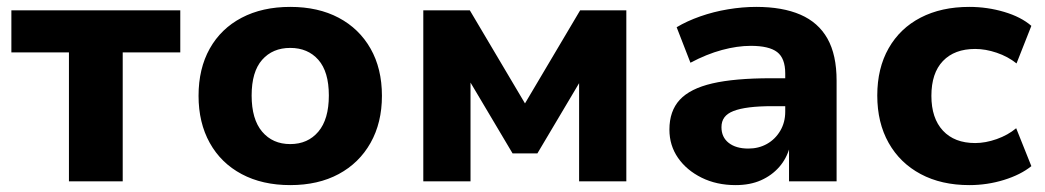

<svg xmlns="http://www.w3.org/2000/svg" viewBox="-20 -526 3033 557"><path d="M180 0V-374H13V-496H503V-374H336V0Z M822 11Q741 11 681 -21Q621 -53 588.5 -111.5Q556 -170 556 -248Q556 -327 588.5 -385Q621 -443 681 -474.5Q741 -506 822 -506Q903 -506 962.5 -474.5Q1022 -443 1055 -385Q1088 -327 1088 -248Q1088 -170 1055 -111.5Q1022 -53 962.5 -21Q903 11 822 11ZM822 -108Q873 -108 903.5 -144Q934 -180 934 -249Q934 -318 903.5 -352.5Q873 -387 822 -387Q771 -387 740.5 -352.5Q710 -318 710 -249Q710 -180 740.5 -144Q771 -108 822 -108Z M1208 0V-496H1343L1503 -226L1663 -496H1797V0H1660V-310H1675L1539 -81H1467L1331 -310H1345V0Z M2114 11Q2059 11 2015.5 -10.5Q1972 -32 1947 -68Q1922 -104 1922 -150Q1922 -204 1952 -236.5Q1982 -269 2046.5 -284Q2111 -299 2217 -299H2276V-218H2221Q2182 -218 2154 -214.5Q2126 -211 2108 -204Q2090 -197 2081.5 -185.5Q2073 -174 2073 -157Q2073 -128 2094 -111.5Q2115 -95 2151 -95Q2181 -95 2205 -108.5Q2229 -122 2243.5 -146.5Q2258 -171 2258 -202V-313Q2258 -357 2234.5 -375Q2211 -393 2158 -393Q2119 -393 2074.5 -381Q2030 -369 1983 -344L1943 -447Q1973 -465 2011.5 -478.5Q2050 -492 2092 -499Q2134 -506 2174 -506Q2250 -506 2302 -483.5Q2354 -461 2380.5 -414Q2407 -367 2407 -292V0H2269V-99H2271Q2262 -66 2240.5 -41.5Q2219 -17 2187.5 -3Q2156 11 2114 11Z M2792 11Q2711 11 2651 -21Q2591 -53 2558 -111.5Q2525 -170 2525 -249Q2525 -328 2558 -386Q2591 -444 2651 -475Q2711 -506 2792 -506Q2844 -506 2893 -491.5Q2942 -477 2972 -451L2929 -342Q2904 -362 2871.5 -373Q2839 -384 2809 -384Q2749 -384 2715.5 -349Q2682 -314 2682 -248Q2682 -183 2715.5 -147Q2749 -111 2809 -111Q2839 -111 2871.5 -122.5Q2904 -134 2928 -154L2972 -44Q2941 -19 2892.5 -4Q2844 11 2792 11Z"/></svg>

Font: Nunito Sans 10pt ExtraBold
Style: Regular
Weight: 800
Designer: Vernon Adams
Foundry: Vernon Adams
Version: Version 3.101;gftools[0.9.27]